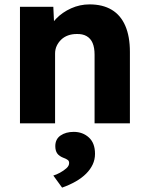

<svg xmlns="http://www.w3.org/2000/svg" viewBox="-20 -562 675 875"><path d="M71 -531H223L228 -423L196 -411Q207 -447 235.5 -476.5Q264 -506 304 -524Q344 -542 388 -542Q448 -542 489 -517.5Q530 -493 551 -444.5Q572 -396 572 -326V0H411V-313Q411 -345 402 -366Q393 -387 374.5 -397.5Q356 -408 329 -407Q308 -407 290 -400.5Q272 -394 259 -381.5Q246 -369 238.5 -353Q231 -337 231 -318V0H152Q124 0 104 0Q84 0 71 0ZM223 238Q237 234 253.5 225Q270 216 282.5 205Q295 194 295 181Q295 172 289.5 167.5Q284 163 271 158Q250 150 241 137.5Q232 125 232 104Q232 72 256 55.5Q280 39 316 39Q357 39 385 64.5Q413 90 413 139Q413 165 402.5 187.5Q392 210 372.5 229.5Q353 249 325 265Q297 281 263 293Z"/></svg>

Font: Mach
Style: Bold
Weight: 700
Version: Version 1.002